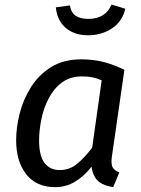

<svg xmlns="http://www.w3.org/2000/svg" viewBox="-20 -795 609 828"><path d="M331 -539.1Q382 -539.1 426.7 -527.6Q471.4 -516.1 516.5 -494L462.6 -120.5Q458.6 -92.5 464 -77Q469.5 -61.6 494.5 -51.6L468.2 12Q442.1 8.1 422 -1.4Q402 -11 390.4 -29.5Q378.8 -48 374.7 -76Q343.8 -36 304.3 -11.9Q264.8 12.1 217.7 12.1Q136.7 12.1 93.1 -43.5Q49.6 -99 49.6 -190.1Q49.6 -244.1 64.6 -304.6Q79.7 -365.2 113.2 -418.7Q146.7 -472.2 200.3 -505.7Q253.9 -539.1 331 -539.1ZM332.9 -465.5Q283.1 -465.5 247.7 -439.6Q212.3 -413.6 190.4 -371.7Q168.5 -329.8 158.6 -281.4Q148.6 -233 148.6 -189.1Q148.6 -123.3 172 -92.4Q195.4 -61.6 237.2 -61.6Q280.9 -61.6 313.8 -89.5Q346.7 -117.3 377.5 -158.2L418.5 -448.6Q397.6 -457.6 378.2 -461.6Q358.8 -465.5 332.9 -465.5ZM359 -642.8Q318.9 -642.8 288.8 -657.9Q258.7 -673 241.3 -700.1Q223.8 -727.3 220.8 -763.4L281.2 -771.5Q287.2 -739.5 307.2 -726.5Q327.2 -713.5 361.1 -713.5Q397.1 -713.5 422.1 -728.5Q447.1 -743.4 461 -775.4L520.4 -757.4Q507.4 -702.2 462.9 -672.5Q418.3 -642.8 359 -642.8Z"/></svg>

Font: Fira Sans Variable
Style: Italic
Weight: 397
Italic angle: -8°
Designer: Carrois Corporate & Edenspiekermann AG
Foundry: Carrois Corporate GbR & Edenspiekermann AG
Version: Version 4.202